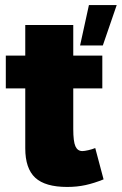

<svg xmlns="http://www.w3.org/2000/svg" viewBox="-20 -720 482 760"><path d="M390 -10Q353 5 319 12.5Q285 20 246 20Q159 20 119.5 -16.5Q80 -53 80 -133V-621H270V-209Q270 -160 278.5 -141Q287 -122 306 -122Q314 -122 329.5 -125.5Q345 -129 357 -134ZM3 -500H385V-370H3ZM332 -700H442L387 -540H297Z"/></svg>

Font: Moderustic ExtraBold
Style: Regular
Weight: 800
Designer: Tural Alisoy
Foundry: TAFT Foundry
Version: Version 2.120